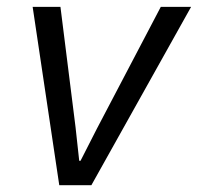

<svg xmlns="http://www.w3.org/2000/svg" viewBox="-20 -545 582 565"><path d="M154.4 0 76.1 -524.7H157.9L202.3 -170.7L213.1 -71.9H217L265.3 -166.7L453.1 -524.7H542.3L248.9 0Z"/></svg>

Font: Mona Sans
Style: Italic
Weight: 200
Italic angle: -11.6951°
Designer: Deni Anggara
Foundry: GitHub
Version: Version 2.000